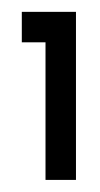

<svg xmlns="http://www.w3.org/2000/svg" viewBox="-20 -770 168 324"><path d="M56.8 -466.4V-698.6H16.8V-750H108.2V-466.4Z"/></svg>

Font: Spartan MB SemBd
Style: Regular
Weight: 600
Designer: Matt Bailey, Mirko Velimirovic
Foundry: Matt Bailey
Version: Version 1.005